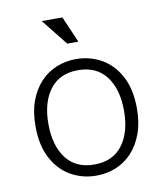

<svg xmlns="http://www.w3.org/2000/svg" viewBox="-81 -771 730 850"><g transform="rotate(-10 284.0 -346.0)"><path d="M284 12Q222 12 170 -17.5Q118 -47 87 -105.5Q56 -164 56 -250Q56 -315 74 -363.5Q92 -412 123.5 -445.5Q155 -479 196.5 -495.5Q238 -512 284 -512Q346 -512 398 -482.5Q450 -453 481 -394.5Q512 -336 512 -250Q512 -186 494 -137Q476 -88 444.5 -54.5Q413 -21 372 -4.5Q331 12 284 12ZM284 -38Q367 -38 410.5 -95.5Q454 -153 454 -250Q454 -347 410.5 -404.5Q367 -462 284 -462Q201 -462 157.5 -404.5Q114 -347 114 -250Q114 -153 157.5 -95.5Q201 -38 284 -38ZM258 -586 164 -704H257L308 -586Z"/></g></svg>

Font: Inclusive Sans Light
Style: Regular
Weight: 300
Designer: Olivia King
Foundry: Olivia King
Version: Version 2.004